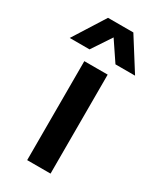

<svg xmlns="http://www.w3.org/2000/svg" viewBox="-241 -778 698 840"><g transform="rotate(30 108.0 -358.0)"><path d="M49 -500H167V0H49ZM44 -716H172L273 -556H174L108 -654L43 -556H-57Z"/></g></svg>

Font: CyStack Display SemiBold
Style: Regular
Weight: 600
Designer: Weizhong Zhang
Foundry: 本地遙控
Version: Version 1.000;Glyphs 3.1.2 (3151)